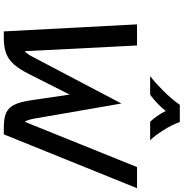

<svg xmlns="http://www.w3.org/2000/svg" viewBox="2 -967 965 1009"><g transform="rotate(90 484.5 -462.5)"><path d="M969 -700 686 0H651Q604 0 576.5 -11Q549 -22 533 -50.5Q517 -79 508 -136L477 -346L371 -136Q345 -84 320 -55Q295 -26 262 -13Q229 0 180 0H145L108 -700H219L249 -110Q264 -122 281 -156L524 -618L604 -156Q611 -121 620 -110L858 -700ZM531 -925H621Q637 -881 665.5 -836.5Q694 -792 717 -769H620Q588 -802 563 -851Q531 -809 478 -769H380Q414 -795 457.5 -838.5Q501 -882 531 -925Z"/></g></svg>

Font: KoHo SemiBold
Style: Italic
Weight: 600
Italic angle: -10°
Version: Version 1.000; ttfautohint (v1.6)